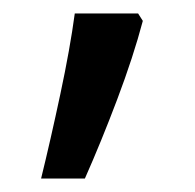

<svg xmlns="http://www.w3.org/2000/svg" viewBox="-20 -136 290 285"><path d="M185 -116H91Q84 -64 69.5 4Q55 72 41 129H106Q130 75 154 11.5Q178 -52 192 -105Z"/></svg>

Font: Noto Sans Khmer
Style: Regular
Weight: 400
Designer: Danh Hong and the Monotype Design Team
Foundry: Monotype Imaging Inc.
Version: Version 1.900